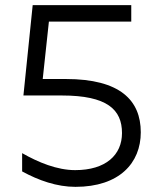

<svg xmlns="http://www.w3.org/2000/svg" viewBox="-20 -720 606 746"><path d="M273 6C444 6 527 -87 527 -206C527 -330 447 -413 236 -413H146L170 -636H490V-700H107L71 -349H220C397 -349 454 -294 454 -203C454 -118 391 -59 272 -59C202 -59 129 -89 66 -125V-54C130 -19 201 6 273 6Z"/></svg>

Font: Chess Sans
Style: Regular
Weight: 400
Designer: Wolf Bōese
Foundry: Wolf Bōese
Version: Version 7.223;Glyphs 3.3 (3306)